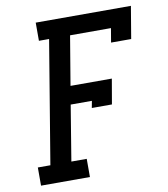

<svg xmlns="http://www.w3.org/2000/svg" viewBox="-82 -805 765 874"><g transform="rotate(-10 300.0 -367.5)"><path d="M37 0V-84H95L189 -651H142V-735H582L557 -586H464L475 -651H286L248 -424H439L419 -308H326L332 -340H234L192 -84H263V0Z"/></g></svg>

Font: Iosevka Slab Medium Extended
Style: Italic
Weight: 500
Width: 7
Italic angle: -9°
Monospace: yes
Designer: Belleve Invis
Foundry: Belleve Invis
Version: Version 11.1.0; ttfautohint (v1.8.3)